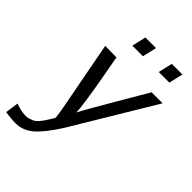

<svg xmlns="http://www.w3.org/2000/svg" viewBox="-247 -768 1050 1050"><g transform="rotate(45 278.5 -243.0)"><path d="M224 -578 243 -660H325L306 -578ZM428 -578 447 -660H529L510 -578ZM120 -472Q134 -472 164 -471.5Q194 -471 208 -471L231 -344Q264 -160 266 -103Q273 -118 307 -177.5Q341 -237 376 -296.5Q411 -356 444.5 -413.5Q478 -471 479 -472H564L280 1Q222 93 176 133.5Q130 174 72 174Q35 174 -7 167L4 90Q45 105 74 106Q97 108 118 99Q139 93 157 72Q175 51 198 12Q205 2 206 -4Q206 -9 199 -56Z"/></g></svg>

Font: Coval
Style: Book Italic
Weight: 350
Foundry: Context Ltd
Version: Version 001.000